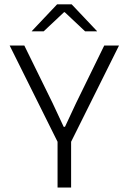

<svg xmlns="http://www.w3.org/2000/svg" viewBox="-20 -844 579 864"><path d="M242.5 -199 23.5 -639H89.5L216.5 -380.5L266.5 -273.5H272.5L322.5 -380.5L449 -639H515.5L296.5 -199ZM239 0V-258.5H300V0ZM237 -824.5H302.5L416.5 -704V-703H363L271.5 -789H268L176.5 -703H123V-704Z"/></svg>

Font: Anek Latin Light
Style: Regular
Weight: 300
Designer: Yesha Goshar
Foundry: Ek Type
Version: Version 1.003